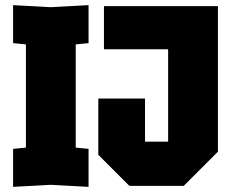

<svg xmlns="http://www.w3.org/2000/svg" viewBox="-20 -724 903 748"><path d="M31 4V-144L81 -149V-551L31 -556V-704L178 -696L325 -704V-556L275 -551V-149L325 -144V4L178 -4ZM363 -121V-340H545V-172H635V-532H385V-700H829V-133L696 0H484Z"/></svg>

Font: Tektur SemiCondensed ExtraBold
Style: Regular
Weight: 800
Width: 4
Designer: Adam Jagosz
Foundry: Adam Jagosz
Version: Version 1.005;gftools[0.9.30]